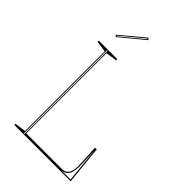

<svg xmlns="http://www.w3.org/2000/svg" viewBox="-269 -1034 1139 1139"><g transform="rotate(45 301.0 -464.5)"><path d="M80 0V-10L150 -20V-688L80 -698V-708H235V-698L165 -688V-15H467Q485 -15 497.5 -25Q510 -35 516 -57Q522 -79 520 -115L513 -243H528L552 0ZM155 -5H160V-703H155ZM544 -7 522 -236 527 -115Q529 -58 513.5 -33Q498 -8 467 -7ZM136 -794 126 -804 276 -929 286 -918ZM134 -804 137 -801 278 -918 275 -921Z"/></g></svg>

Font: Kalnia Glaze Thin
Style: Regular
Weight: 100
Designer: Frida Medrano
Foundry: Frida Medrano
Version: Version 1.110